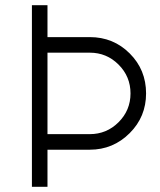

<svg xmlns="http://www.w3.org/2000/svg" viewBox="-20 -721 615 740"><path d="M103 -701V-1H163V-144H326Q416 -144 480 -208Q543 -271 543 -361Q543 -452 480 -515Q417 -578 326 -578H163V-701ZM163 -518H326Q391 -518 437 -472Q483 -426 483 -361Q483 -296 437 -250Q391 -204 326 -204H163Z"/></svg>

Font: Unageo Variable
Style: Regular
Weight: 300
Designer: Richard Sepsi
Foundry: Richard Sepsi
Version: Version 2.200